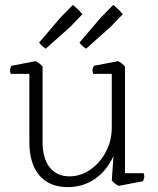

<svg xmlns="http://www.w3.org/2000/svg" viewBox="-20 -755 646 785"><path d="M564 -14 465 5Q448 -4 437 -17L444 -117Q416 -56 367.5 -23Q319 10 257 10Q182 10 141 -38Q100 -86 100 -175V-453H24Q21 -460 21 -467Q21 -476 27 -486L126 -505Q143 -496 154 -483V-175Q154 -108 183 -71Q212 -34 264 -34Q310 -34 349.5 -61.5Q389 -89 413 -134.5Q437 -180 437 -234V-453H361Q358 -460 358 -467Q358 -476 364 -486L463 -505Q480 -496 491 -483V-47H567Q570 -40 570 -33Q570 -24 564 -14ZM266 -644 167 -556Q149 -568 140 -581L227 -683L278 -735Q291 -724 299 -716.5Q307 -709 317 -697ZM431 -644 332 -556Q314 -568 305 -581L392 -683L443 -735Q456 -724 464 -716.5Q472 -709 482 -697Z"/></svg>

Font: Scope One
Style: Regular
Weight: 400
Designer: Dalton Maag Ltd
Foundry: Dalton Maag Ltd
Version: Version 1.002; ttfautohint (v1.4.1) -l 11 -r 50 -G 50 -x 14 